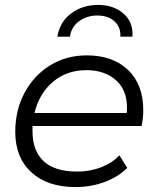

<svg xmlns="http://www.w3.org/2000/svg" viewBox="-20 -755 644 780"><path d="M287 5Q173 5 107.5 -55Q42 -115 42 -219Q42 -308 80 -378.5Q118 -449 183.5 -489.5Q249 -530 333 -530Q438 -530 500 -471Q562 -412 562 -307Q562 -275 555 -243H112Q112 -233 112 -222Q112 -143 157 -100.5Q202 -58 293 -58Q346 -58 391 -75.5Q436 -93 465 -124L497 -73Q460 -36 404.5 -15.5Q349 5 287 5ZM120 -296H495Q502 -380 455.5 -425Q409 -470 331 -470Q251 -470 195 -422.5Q139 -375 120 -296ZM213 -606Q223 -666 269 -700.5Q315 -735 379 -735Q441 -735 481.5 -700Q522 -665 518 -606H469Q471 -645 445 -668.5Q419 -692 375 -692Q333 -692 301.5 -669Q270 -646 264 -606Z"/></svg>

Font: Montserrat
Style: Italic
Weight: 400
Italic angle: -11.3°
Designer: Julieta Ulanovsky
Foundry: Julieta Ulanovsky
Version: Version 9.000; ttfautohint (v1.8.4.7-5d5b)